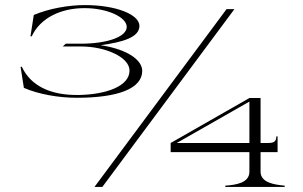

<svg xmlns="http://www.w3.org/2000/svg" viewBox="-20 -736 1193 756"><path d="M282 -351C447 -351 540 -388 540 -457C540 -499 483 -542 376 -558C464 -570 529 -589 529 -634C529 -679 437 -716 314 -716C252 -716 174 -703 113 -677L100 -593H105C139 -666 220 -704 313 -704C401 -704 479 -669 479 -630C479 -591 402 -564 299 -564H239L227 -553H299C395 -553 490 -511 490 -458C490 -397 399 -364 291 -362C176 -360 100 -400 66 -473H61L74 -390C132 -365 210 -351 282 -351ZM1006 -60V-137H1073V-199H1068C1068 -179 1059 -173 1035 -173H1006V-350H962L652 -173V-137H962V-60C962 -16 910 -8 867 -5V0H1101V-5C1059 -9 1006 -17 1006 -60ZM676 -173 962 -336V-173ZM872 -700 352 0H383L903 -700Z"/></svg>

Font: Sprat Extended Thin
Style: Regular
Weight: 100
Width: 9
Designer: Ethan Nakache
Foundry: Collletttivo
Version: Version 2.000;Glyphs 3.2 (3217)